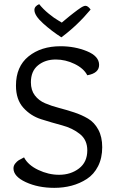

<svg xmlns="http://www.w3.org/2000/svg" viewBox="-20 -896 558 926"><path d="M276 -716Q229 -746 187.5 -783.5Q146 -821 146 -848Q146 -866 169 -876Q188 -852 215 -830Q242 -808 260 -798L278 -787Q284 -792 296.5 -802.5Q309 -813 316.5 -819Q324 -825 335 -833.5Q346 -842 353.5 -847.5Q361 -853 368.5 -858Q376 -863 382 -865.5Q388 -868 392 -868Q404 -868 417 -850Q353 -773 276 -716ZM401 -533Q384 -566 340 -587.5Q296 -609 249 -609Q198 -609 163.5 -581Q129 -553 129 -499Q129 -461 148 -436Q167 -411 197.5 -398Q228 -385 264.5 -375.5Q301 -366 337.5 -354Q374 -342 404.5 -324Q435 -306 454 -271Q473 -236 473 -186Q473 -134 453 -94.5Q433 -55 399 -33Q365 -11 325.5 -0.5Q286 10 242 10Q164 10 104.5 -17.5Q45 -45 45 -84Q45 -97 53.5 -107.5Q62 -118 70 -123Q78 -128 96 -137Q115 -100 164.5 -76.5Q214 -53 265 -53Q321 -53 361 -83.5Q401 -114 401 -171Q401 -221 365.5 -249.5Q330 -278 279.5 -291.5Q229 -305 178.5 -321Q128 -337 92.5 -376.5Q57 -416 57 -483Q57 -575 117.5 -624Q178 -673 272 -673Q341 -673 399.5 -649Q458 -625 458 -583Q458 -543 401 -533Z"/></svg>

Font: Overlock SC
Style: Regular
Weight: 400
Designer: Dario Muhafara
Foundry: Dario Manuel Muhafara
Version: Version 1.001